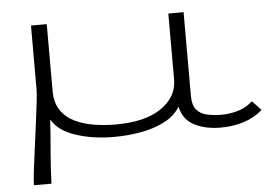

<svg xmlns="http://www.w3.org/2000/svg" viewBox="-47 -517 1094 752"><g transform="rotate(-5 500.0 -141.0)"><path d="M57 171Q57 154 61.5 116Q66 78 72.5 30.5Q79 -17 85 -64Q91 -111 95.5 -148Q100 -185 100 -202V-453H162V-190Q162 -144 182.5 -114Q203 -84 237.5 -67.5Q272 -51 313.5 -44.5Q355 -38 397 -38Q513 -38 576.5 -81.5Q640 -125 640 -194V-453H700V-123Q700 -87 715.5 -69Q731 -51 757 -45.5Q783 -40 814 -40Q843 -40 873 -48Q903 -56 922 -71L936 -82L971 -45Q938 -16 895.5 -3Q853 10 807 10Q745 10 702 -12.5Q659 -35 648 -86Q626 -50 584 -29Q542 -8 490.5 1Q439 10 386 10Q303 10 235.5 -12.5Q168 -35 143 -80Q140 -29 134 39Q128 107 126 171Z"/></g></svg>

Font: Inconsolata UltraExpanded Light
Style: Regular
Weight: 300
Width: 9
Monospace: yes
Designer: Raph Levien, Cyreal, Brenton Simpson
Foundry: Raph Levien, Cyreal, Google
Version: Version 3.001; ttfautohint (v1.8.2.53-6de2)